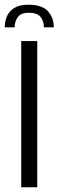

<svg xmlns="http://www.w3.org/2000/svg" viewBox="-38 -794 248 814"><path d="M83 -774Q140 -774 165 -746.5Q190 -719 190 -678H148Q148 -705 133.5 -722.5Q119 -740 84 -740Q51 -740 37.5 -721.5Q24 -703 24 -678H-18Q-18 -702 -9 -724Q0 -746 22 -760Q44 -774 83 -774ZM52 -620H120V0H52Z"/></svg>

Font: Smooch Sans Thin Medium
Style: Regular
Weight: 500
Version: Version 1.010